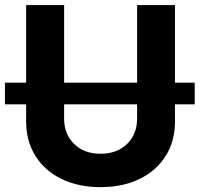

<svg xmlns="http://www.w3.org/2000/svg" viewBox="-41 -748 809 778"><path d="M-21 -413.1H748V-325.2H-21ZM514.6 -268.1V-727.5H668V-255.4Q668 -175.8 630.4 -116.2Q592.3 -55.7 524.2 -22.7Q456.1 10.3 366.2 10.3Q276.9 10.3 208 -22.9Q139.6 -56.6 102.3 -116.7Q64.9 -176.8 64.9 -255.4V-727.5H218.8V-268.1Q218.8 -204.6 259.3 -164.8Q299.8 -125 366.2 -125Q433.1 -125 473.9 -164.8Q514.6 -204.6 514.6 -268.1Z"/></svg>

Font: Inter Tight Stencil
Style: Bold
Weight: 700
Designer: Rasmus Andersson
Foundry: rsms
Version: Version 3.004;Glyphs 3.1.2 (3151)